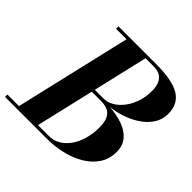

<svg xmlns="http://www.w3.org/2000/svg" viewBox="-234 -928 1107 1107"><g transform="rotate(45 319.5 -375.0)"><path d="M-47.5 0V-19.5H47L213 -730.5H127.5V-750H437.5Q566 -750 626.8 -713.8Q687.5 -677.5 687.5 -595Q687.5 -552.5 666 -517Q644.5 -481.5 607.2 -454.5Q570 -427.5 522.2 -410Q474.5 -392.5 422 -386.5Q482.5 -382 530 -364.8Q577.5 -347.5 605 -314.5Q632.5 -281.5 632.5 -230Q632.5 -174 604.5 -131Q576.5 -88 528.5 -58.8Q480.5 -29.5 419.5 -14.8Q358.5 0 292.5 0ZM202 -19.5H292.5Q328.5 -19.5 359.5 -37.5Q390.5 -55.5 413.5 -87.8Q436.5 -120 449.5 -164Q462.5 -208 462.5 -260Q462.5 -304.5 450.2 -329.5Q438 -354.5 414.8 -364.8Q391.5 -375 358.5 -375H265L269.5 -395H362.5Q391 -395 420.2 -411.2Q449.5 -427.5 473.8 -458Q498 -488.5 513 -530.8Q528 -573 528 -625Q528 -657 518.5 -680.8Q509 -704.5 488.5 -717.5Q468 -730.5 435 -730.5H368Z"/></g></svg>

Font: Bodoni Moda
Style: Bold Italic
Weight: 700
Italic angle: -13°
Version: Version 2.004